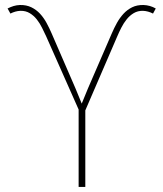

<svg xmlns="http://www.w3.org/2000/svg" viewBox="-20 -736 640 756"><path d="M420.4 -605Q429.2 -625.5 440.4 -645.8Q451.7 -666 466.3 -681.9Q481 -697.8 500.2 -707.3Q519.5 -716.8 544.9 -716.3Q558.1 -715.8 570.1 -712.4Q582 -709 593.3 -702.6L582.5 -682.6Q572.8 -687.5 563.2 -690.2Q553.7 -692.9 543 -693.4Q522.5 -693.8 506.6 -684.3Q490.7 -674.8 478.8 -659.9Q466.8 -645 457.8 -627.2Q448.7 -609.4 441.9 -593.3L315.9 -301.3V0H289.6V-304.7L161.6 -593.3Q154.3 -608.9 145.5 -626.7Q136.7 -644.5 124.8 -659.7Q112.8 -674.8 96.9 -684.3Q81.1 -693.8 60.5 -693.4Q49.8 -692.9 40.3 -690.2Q30.8 -687.5 21 -682.6L9.8 -702.6Q21.5 -708.5 33.4 -712.2Q45.4 -715.8 58.6 -716.3Q84 -716.8 103.5 -707.3Q123 -697.8 137.7 -681.9Q152.3 -666 163.3 -645.8Q174.3 -625.5 183.1 -605L276.9 -388.7L301.8 -328.1L326.7 -388.7Z"/></svg>

Font: Roboto Mono Thin
Style: Regular
Weight: 250
Designer: Google
Version: Version 2.000985; 2015; ttfautohint (v1.3)